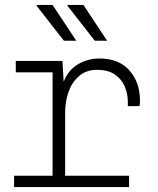

<svg xmlns="http://www.w3.org/2000/svg" viewBox="-20 -758 640 778"><path d="M193 0V-465H44V-511H233L238 -427Q256 -474 296 -497.5Q336 -521 383 -521Q462 -521 504.5 -472.5Q547 -424 547 -352Q547 -346 547 -341.5Q547 -337 545 -328H498V-344Q498 -378 485.5 -407.5Q473 -437 445.5 -456Q418 -475 373 -475Q329 -475 300 -449.5Q271 -424 257.5 -385Q244 -346 244 -304V0ZM37 0V-46H503V0ZM364 -593 253 -735 254 -738H318L414 -593ZM239 -593 128 -735 129 -738H193L289 -593Z"/></svg>

Font: Chivo Mono Thin
Style: Regular
Weight: 250
Designer: Hector Gatti
Foundry: Omnibus-Type
Version: Version 1.008